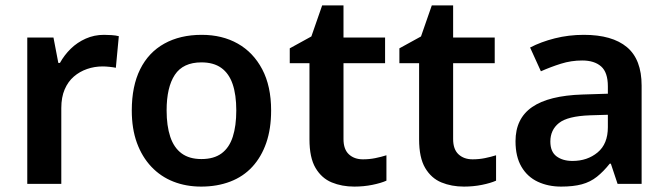

<svg xmlns="http://www.w3.org/2000/svg" viewBox="-20 -681 2473 711"><path d="M365 -552Q377 -552 393 -551Q409 -550 420 -547L409 -430Q400 -432 385.5 -433.5Q371 -435 360 -435Q330 -435 302.5 -425.5Q275 -416 253.5 -397.5Q232 -379 219.5 -350Q207 -321 207 -281V0H81V-542H178L196 -448H202Q218 -477 242 -500.5Q266 -524 297.5 -538Q329 -552 365 -552Z M984 -272Q984 -204 966 -152Q948 -100 914.5 -63.5Q881 -27 832.5 -8.5Q784 10 725 10Q669 10 622 -8.5Q575 -27 540.5 -63.5Q506 -100 487 -152Q468 -204 468 -272Q468 -362 499 -424.5Q530 -487 588.5 -519.5Q647 -552 727 -552Q803 -552 860.5 -519.5Q918 -487 951 -424.5Q984 -362 984 -272ZM597 -272Q597 -215 610.5 -174.5Q624 -134 652.5 -113Q681 -92 726 -92Q772 -92 800.5 -113Q829 -134 842 -174.5Q855 -215 855 -272Q855 -330 841.5 -369.5Q828 -409 799.5 -429.5Q771 -450 726 -450Q658 -450 627.5 -404Q597 -358 597 -272Z M1324 -91Q1348 -91 1370 -95.5Q1392 -100 1411 -106V-12Q1391 -3 1359 3.5Q1327 10 1292 10Q1246 10 1208.5 -5.5Q1171 -21 1148.5 -59Q1126 -97 1126 -165V-447H1053V-502L1133 -546L1173 -661H1252V-542H1406V-447H1252V-166Q1252 -128 1272 -109.5Q1292 -91 1324 -91Z M1730 -91Q1754 -91 1776 -95.5Q1798 -100 1817 -106V-12Q1797 -3 1765 3.5Q1733 10 1698 10Q1652 10 1614.5 -5.5Q1577 -21 1554.5 -59Q1532 -97 1532 -165V-447H1459V-502L1539 -546L1579 -661H1658V-542H1812V-447H1658V-166Q1658 -128 1678 -109.5Q1698 -91 1730 -91Z M2142 -552Q2247 -552 2301.5 -506.5Q2356 -461 2356 -364V0H2267L2242 -75H2238Q2215 -46 2190.5 -26.5Q2166 -7 2134.5 1.5Q2103 10 2058 10Q2010 10 1971.5 -8Q1933 -26 1911 -63.5Q1889 -101 1889 -158Q1889 -242 1950.5 -284.5Q2012 -327 2137 -331L2231 -334V-361Q2231 -413 2206 -435Q2181 -457 2136 -457Q2095 -457 2057 -445Q2019 -433 1983 -417L1943 -505Q1983 -526 2034.5 -539Q2086 -552 2142 -552ZM2165 -254Q2082 -251 2050 -225.5Q2018 -200 2018 -157Q2018 -119 2041 -102Q2064 -85 2100 -85Q2155 -85 2193 -116.5Q2231 -148 2231 -210V-256Z"/></svg>

Font: Noto Sans Devanagari SemiBold
Style: Regular
Weight: 600
Version: Version 2.003